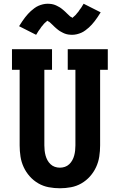

<svg xmlns="http://www.w3.org/2000/svg" viewBox="-20 -998 640 1026"><path d="M300 8Q270 8 240.5 2.5Q211 -3 185 -18Q159 -33 139 -55.5Q119 -78 106.5 -105Q94 -132 89.5 -161.5Q85 -191 85 -221V-625H44V-735H258V-625H217V-221Q217 -207 218.5 -193.5Q220 -180 223.5 -167Q227 -154 233.5 -142Q240 -130 250 -120.5Q260 -111 273 -106.5Q286 -102 300 -102Q314 -102 327 -106.5Q340 -111 350 -120.5Q360 -130 366.5 -142Q373 -154 376.5 -167Q380 -180 381.5 -193.5Q383 -207 383 -221V-625H342V-735H556V-625H515V-221Q515 -191 510.5 -161.5Q506 -132 493.5 -105Q481 -78 461 -55.5Q441 -33 415 -18Q389 -3 359.5 2.5Q330 8 300 8ZM173 -812 82 -858Q91 -872 98.5 -883.5Q106 -895 114 -905Q122 -915 129.5 -923.5Q137 -932 145 -939Q153 -946 163.5 -954Q174 -962 185.5 -967Q197 -972 209.5 -975Q222 -978 235 -978Q240 -978 245 -977.5Q250 -977 255 -976.5Q260 -976 264.5 -974.5Q269 -973 274 -971.5Q279 -970 283 -967.5Q287 -965 291.5 -963Q296 -961 300.5 -958Q305 -955 309 -952Q313 -949 317 -945.5Q321 -942 324.5 -939Q328 -936 331 -933Q334 -930 337 -927Q340 -924 345 -919.5Q350 -915 353.5 -911.5Q357 -908 361.5 -906.5Q366 -905 366 -901H364L367 -903Q370 -905 372.5 -907.5Q375 -910 377.5 -912Q380 -914 381.5 -915.5Q383 -917 384.5 -918.5Q386 -920 387.5 -922Q389 -924 390.5 -926Q392 -928 394 -930Q396 -932 398 -934.5Q400 -937 401.5 -939.5Q403 -942 405 -945Q407 -948 409.5 -951Q412 -954 414 -957Q416 -960 418 -963.5Q420 -967 422.5 -971Q425 -975 427 -978L518 -932Q509 -918 501.5 -906.5Q494 -895 486 -885Q478 -875 470.5 -866.5Q463 -858 455 -851Q447 -844 436.5 -836Q426 -828 414.5 -823Q403 -818 390.5 -815Q378 -812 365 -812Q360 -812 355 -812.5Q350 -813 345 -813.5Q340 -814 335.5 -815.5Q331 -817 326 -818.5Q321 -820 317 -822.5Q313 -825 308.5 -827Q304 -829 299.5 -832Q295 -835 291 -838Q287 -841 283 -844.5Q279 -848 275.5 -851Q272 -854 269 -857Q266 -860 263 -863Q260 -866 255 -870.5Q250 -875 246.5 -878.5Q243 -882 238.5 -883.5Q234 -885 234 -889H236L233 -887Q230 -885 227.5 -882.5Q225 -880 222.5 -878Q220 -876 218.5 -874.5Q217 -873 215.5 -871.5Q214 -870 212.5 -868Q211 -866 209.5 -864Q208 -862 206 -860Q204 -858 202 -855.5Q200 -853 198.5 -850.5Q197 -848 195 -845Q193 -842 190.5 -839Q188 -836 186 -833Q184 -830 182 -826.5Q180 -823 177.5 -819Q175 -815 173 -812Z"/></svg>

Font: Iosevka HT Extrabold Extended
Style: Regular
Weight: 800
Width: 7
Monospace: yes
Designer: Belleve Invis
Foundry: Belleve Invis
Version: Version 32.3.0; ttfautohint (v1.8.4)